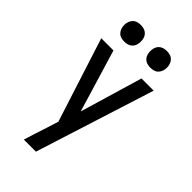

<svg xmlns="http://www.w3.org/2000/svg" viewBox="-287 -831 1124 1124"><g transform="rotate(45 275.0 -269.5)"><path d="M257 210H157Q168 174 179.5 138Q191 102 203 66L226 -7L58 -530H159L276 -142L391 -530H492ZM383 -611Q369 -611 355.5 -615Q342 -619 332 -629Q322 -639 318 -652.5Q314 -666 314 -680Q314 -694 318 -707.5Q322 -721 332 -731Q342 -741 355.5 -745Q369 -749 383 -749Q397 -749 410.5 -745Q424 -741 433.5 -731Q443 -721 447.5 -707.5Q452 -694 452 -680Q452 -666 447.5 -652.5Q443 -639 433.5 -629Q424 -619 410.5 -615Q397 -611 383 -611ZM167 -611Q153 -611 139.5 -615Q126 -619 116.5 -629Q107 -639 102.5 -652.5Q98 -666 98 -680Q98 -694 102.5 -707.5Q107 -721 116.5 -731Q126 -741 139.5 -745Q153 -749 167 -749Q181 -749 194.5 -745Q208 -741 218 -731Q228 -721 232 -707.5Q236 -694 236 -680Q236 -666 232 -652.5Q228 -639 218 -629Q208 -619 194.5 -615Q181 -611 167 -611Z"/></g></svg>

Font: Lode Dark Term
Style: Bold
Weight: 700
Monospace: yes
Designer: Belleve Invis
Foundry: Belleve Invis
Version: Version 29.2.0